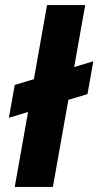

<svg xmlns="http://www.w3.org/2000/svg" viewBox="-20 -735 387 755"><path d="M15 -272 38 -401 347 -494 324 -365ZM38 0 165 -715H315L188 0Z"/></svg>

Font: DM Sans 28pt Black
Style: Italic
Weight: 900
Italic angle: -10°
Version: Version 4.004;gftools[0.9.30]